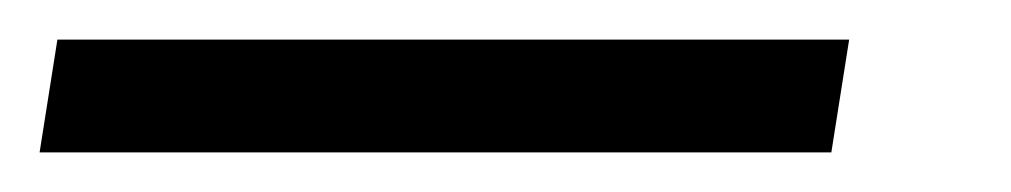

<svg xmlns="http://www.w3.org/2000/svg" viewBox="-51 -20 511 97"><path d="M-31 57 -22 0H378L369 57Z"/></svg>

Font: Figtree Light
Style: Italic
Weight: 300
Italic angle: -9.5°
Foundry: Erik Kennedy
Version: Version 2.001; ttfautohint (v1.8.4.7-5d5b);gftools[0.9.27]